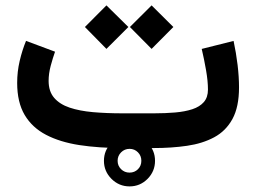

<svg xmlns="http://www.w3.org/2000/svg" viewBox="-20 -539 932 699"><path d="M539.5 0Q604.6 0 660.8 -8.2Q717.1 -16.3 759.7 -39.2Q802.3 -62 826.3 -105.9Q850.2 -149.7 850.2 -221.1Q850.2 -258.7 845 -302.5Q839.7 -346.4 830.4 -390L714.4 -360.9Q723.1 -323.8 730.1 -283.8Q737.1 -243.8 737.1 -212.9Q737.1 -184.7 722.1 -167.4Q707 -150.2 680.3 -141.4Q653.5 -132.6 617.9 -129.5Q582.2 -126.4 540.5 -126.4H426.3Q367.8 -126.4 318.7 -130.7Q269.5 -135.1 233.4 -147.2Q197.3 -159.4 177.1 -182.9Q157 -206.4 157 -244.7Q157 -270.8 164.6 -299.5Q172.3 -328.1 180.4 -350.8L74.8 -390.2Q60.8 -356.3 51.7 -317.4Q42.5 -278.4 42.5 -237.1Q42.5 -166.5 69.8 -120.5Q97.1 -74.5 147.8 -48.1Q198.4 -21.7 269 -10.8Q339.6 0 426.3 0ZM531.9 -519.4 452.9 -440.7 531.9 -361 611.1 -440.7ZM367.5 -519.4 289.1 -440.7 367.5 -361 447.3 -440.7ZM408.2 46.4Q408.2 28.3 420.9 15.6Q433.6 2.9 451.7 2.9Q469.7 2.9 482.2 15.5Q494.6 28 494.6 46.3Q494.6 64.6 482.3 77Q469.9 89.4 451.6 89.4Q433.3 89.4 420.8 76.9Q408.2 64.5 408.2 46.4ZM358.4 46.4Q358.4 84.7 385.9 112.2Q413.4 139.6 451.7 139.6Q490 139.6 517.2 112.2Q544.4 84.7 544.4 46.4Q544.4 8.1 517.2 -19.1Q489.9 -46.4 451.6 -46.4Q413.3 -46.4 385.9 -19.2Q358.4 8.1 358.4 46.4Z"/></svg>

Font: Vazirmatn
Style: Regular
Weight: 400
Designer: Saber Rastikerdar
Foundry: Saber Rastikerdar
Version: Version 33.003;September 2, 2022;FontCreator 14.0.0.2862 64-